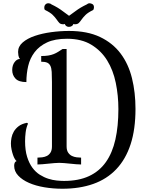

<svg xmlns="http://www.w3.org/2000/svg" viewBox="-20 -1010 912 1179"><path d="M389 -111Q389 -87 398.5 -73Q408 -59 421.5 -52.5Q435 -46 450.5 -44Q466 -42 478 -42V0Q466 0 448 -1.5Q430 -3 411 -5Q392 -7 374 -8.5Q356 -10 344 -10Q332 -10 314 -8.5Q296 -7 277 -5Q258 -3 240 -1.5Q222 0 210 0V-42Q223 -42 239 -44Q255 -46 268 -52.5Q281 -59 290 -73Q299 -87 299 -111V-507Q299 -544 297.5 -568.5Q296 -593 289 -606.5Q282 -620 269 -625.5Q256 -631 233 -631V-666Q258 -666 276.5 -669Q295 -672 310 -678Q325 -684 337.5 -692Q350 -700 364 -709H389ZM404 -820Q516 -820 594 -783Q672 -746 720.5 -681.5Q769 -617 790.5 -529.5Q812 -442 812 -341Q812 -216 782 -124Q752 -32 694 29Q636 90 552.5 119.5Q469 149 363 149Q306 149 252.5 140Q199 131 158 113Q117 95 92 68.5Q67 42 67 8Q67 -16 82 -21Q77 -24 71 -34Q65 -44 60 -58.5Q55 -73 51 -91.5Q47 -110 47 -129Q47 -144 50.5 -163.5Q54 -183 64.5 -201.5Q75 -220 94.5 -235Q114 -250 146 -256L152 -251Q141 -226 137.5 -197.5Q134 -169 134 -143Q134 -87 146.5 -47Q159 -7 179 20Q199 47 224.5 63Q250 79 276.5 87.5Q303 96 328.5 98.5Q354 101 373 101Q463 101 526.5 71.5Q590 42 630 -14.5Q670 -71 688.5 -153Q707 -235 707 -340Q707 -423 691 -501Q675 -579 638 -639Q601 -699 540.5 -735.5Q480 -772 392 -772Q317 -772 269 -749.5Q221 -727 192.5 -689.5Q164 -652 153 -604.5Q142 -557 142 -506Q95 -506 75 -527.5Q55 -549 55 -580Q55 -609 69.5 -628.5Q84 -648 103 -648Q95 -656 93 -669.5Q91 -683 91 -691Q91 -725 119.5 -749.5Q148 -774 193.5 -789.5Q239 -805 294.5 -812.5Q350 -820 404 -820ZM431 -863Q429 -855 421 -850Q413 -845 403 -845Q394 -845 387 -850Q380 -855 378 -863Q374 -861 369 -861Q352 -861 344.5 -869Q337 -877 328 -890Q319 -903 304 -918Q289 -933 258 -948Q253 -951 252.5 -955.5Q252 -960 252 -964Q252 -975 259 -982.5Q266 -990 277 -990Q288 -990 296 -983Q336 -964 364.5 -942Q393 -920 404 -913Q415 -920 444 -942Q473 -964 513 -983Q521 -990 529 -990Q539 -990 548 -984.5Q557 -979 557 -965Q557 -960 555.5 -955Q554 -950 551 -948Q520 -933 505 -918Q490 -903 481 -890Q472 -877 464 -869Q456 -861 440 -861Q435 -861 431 -863Z"/></svg>

Font: Milonga
Style: Regular
Weight: 400
Designer: Pablo Impallari, Brenda Gallo, Rodrigo Fuenzalida
Foundry: Pablo Impallari, Brenda Gallo, Rodrigo Fuenzalida
Version: Version 1.000; ttfautohint (v0.93) -l 8 -r 50 -G 200 -x 14 -